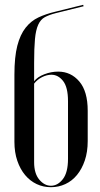

<svg xmlns="http://www.w3.org/2000/svg" viewBox="-20 -770 417 799"><path d="M40 -180V-459Q40 -533 52 -579.5Q64 -626 86.5 -654.5Q109 -683 140 -697.5Q171 -712 209 -721L326 -750L328 -744L211 -715Q184 -708 166.5 -698.5Q149 -689 139 -667Q129 -645 125.5 -607.5Q122 -570 122 -508V-432Q136 -450 164.5 -461Q193 -472 222 -472Q275 -472 310 -431Q345 -390 345 -309V-183Q345 -138 333 -102.5Q321 -67 300.5 -42Q280 -17 252 -4Q224 9 192 9Q160 9 132.5 -4Q105 -17 84.5 -41.5Q64 -66 52 -101Q40 -136 40 -180ZM122 -422V-95Q122 -48 143.5 -22.5Q165 3 192 3Q220 3 241.5 -24.5Q263 -52 263 -109V-349Q263 -407 242.5 -433Q222 -459 194 -459Q175 -459 155 -449Q135 -439 122 -422Z"/></svg>

Font: Moniqa SemBd Narrow Display
Style: Regular
Weight: 600
Width: 4
Designer: Rajesh Rajput
Foundry: Rajesh Rajput
Version: Version 1.000